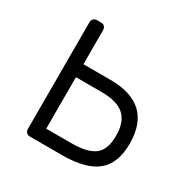

<svg xmlns="http://www.w3.org/2000/svg" viewBox="-125 -631 727 743"><g transform="rotate(30 238.0 -260.0)"><path d="M103 0Q93 0 87 -6Q81 -12 81 -22V-498Q81 -508 87 -514Q93 -520 103 -520H120Q130 -520 136 -514Q142 -508 142 -498V-346H262Q451 -346 451 -169Q451 -81 401.5 -40.5Q352 0 247 0ZM256 -58Q327 -58 358.5 -83Q390 -108 390 -169Q390 -230 358.5 -259Q327 -288 256 -288H142V-58Z"/></g></svg>

Font: Rubik AZ
Style: Regular
Weight: 300
Designer: Hubert and Fischer
Foundry: Hubert & Fischer
Version: Version 2.000